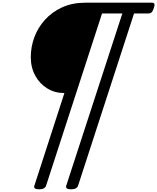

<svg xmlns="http://www.w3.org/2000/svg" viewBox="-20 -1018 1169 1428"><path d="M271 390Q226 390 236 362L459 -326H457Q388 -326 331.5 -360.5Q275 -395 242 -455.5Q209 -516 209 -594Q209 -669 235.5 -741Q262 -813 314.5 -871Q367 -929 442.5 -963.5Q518 -998 616 -998H1109Q1124 -998 1128 -989.5Q1132 -981 1124 -958Q1117 -936 1108 -927Q1099 -918 1084 -918H977L561 362Q552 390 508 390Q464 390 473 362L890 -918H739L323 362Q314 390 271 390Z"/></svg>

Font: Playwrite BE VLG
Style: Regular
Weight: 400
Designer: Veronika Burian, José Scaglione
Foundry: TypeTogether
Version: Version 1.002